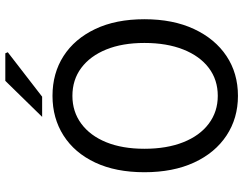

<svg xmlns="http://www.w3.org/2000/svg" viewBox="-114 -766 893 704"><g transform="rotate(-90 332.0 -414.5)"><path d="M332 12Q250 12 186.5 -30Q123 -72 87.5 -149Q52 -226 52 -331Q52 -436 87.5 -511.5Q123 -587 186.5 -627.5Q250 -668 332 -668Q415 -668 478 -627.5Q541 -587 577 -511.5Q613 -436 613 -331Q613 -226 577 -149Q541 -72 478 -30Q415 12 332 12ZM332 -62Q391 -62 434.5 -95Q478 -128 502 -188.5Q526 -249 526 -331Q526 -412 502 -471Q478 -530 434.5 -562.5Q391 -595 332 -595Q274 -595 230 -562.5Q186 -530 162 -471Q138 -412 138 -331Q138 -249 162 -188.5Q186 -128 230 -95Q274 -62 332 -62ZM255 -706 387 -841H488L492 -832L329 -706Z"/></g></svg>

Font: Source Sans 3
Style: Regular
Weight: 400
Designer: Paul D. Hunt
Foundry: Adobe
Version: Version 3.046;hotconv 1.0.118;makeotfexe 2.5.65603